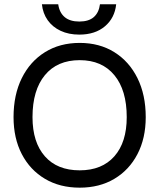

<svg xmlns="http://www.w3.org/2000/svg" viewBox="-20 -858 734 886"><path d="M516.1 -838.2H441.3Q436.4 -799.9 412.9 -779.2Q389.4 -758.6 346 -758.6Q302.7 -758.6 278.4 -779.2Q254 -799.9 248.7 -838.2H173.4Q177.8 -796.2 200.1 -764.7Q222.5 -733.2 259.7 -715.8Q296.9 -698.3 346 -698.3Q419 -698.3 464.3 -736.7Q509.6 -775.1 516.1 -838.2ZM42.5 -317.5Q42.5 -220 80.6 -146.8Q118.8 -73.5 187.4 -32.8Q256 8 347.9 8Q439.2 8 507.7 -32.8Q576.1 -73.5 614.3 -146.8Q652.5 -220 652.5 -317.5Q652.5 -420.5 614.3 -497.5Q576.1 -574.5 507.7 -617.2Q439.2 -660 347.9 -660Q256 -660 187.4 -617.2Q118.8 -574.5 80.6 -497.5Q42.5 -420.5 42.5 -317.5ZM564.8 -317.5Q564.8 -201.4 507.7 -136.7Q450.6 -72 347.8 -72Q244.1 -72 187.1 -136.7Q130 -201.4 130 -317.5Q130 -441.9 187.1 -511.1Q244.1 -580.4 347.8 -580.4Q450.6 -580.4 507.7 -511.1Q564.8 -441.9 564.8 -317.5Z"/></svg>

Font: Overused Grotesk Light
Style: Regular
Weight: 300
Designer: RandomMaerks
Version: Version 0.005